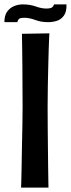

<svg xmlns="http://www.w3.org/2000/svg" viewBox="-44 -855 323 875"><path d="M56 -701 181 -703Q181 -703 180 -683.5Q179 -664 178 -631.5Q177 -599 176 -556Q175 -513 174 -465.5Q173 -418 173 -371Q173 -323 173.5 -271.5Q174 -220 174.5 -172Q175 -124 175.5 -85Q176 -46 176.5 -23Q177 0 177 0H52Q52 0 53 -26Q54 -52 54.5 -93.5Q55 -135 56 -184Q57 -233 58 -281.5Q59 -330 59 -369Q59 -410 58.5 -457.5Q58 -505 58 -552Q58 -599 57 -638.5Q56 -678 56 -701ZM35 -754H-24Q-24 -785 -11 -802.5Q2 -820 21 -827.5Q40 -835 60 -835Q93 -835 119 -825.5Q145 -816 168 -816Q183 -816 191 -820Q199 -824 202 -835H259Q260 -801 247 -783.5Q234 -766 215 -760Q196 -754 175 -754Q143 -754 116.5 -764Q90 -774 66 -774Q51 -774 44.5 -770Q38 -766 35 -754Z"/></svg>

Font: Truculenta
Style: Bold
Weight: 700
Designer: Ivan Castro, Eva Sanz & Omnibus-Type Team
Foundry: Omnibus-Type
Version: Version 1.002